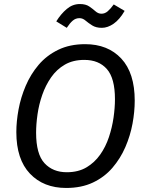

<svg xmlns="http://www.w3.org/2000/svg" viewBox="-20 -920 726 952"><path d="M402 -701Q515 -701 581.5 -629.5Q648 -558 648 -421Q648 -366 637 -306.5Q626 -247 601.5 -190.5Q577 -134 537.5 -88Q498 -42 441 -15Q384 12 308 12Q196 12 128.5 -59Q61 -130 61 -265Q61 -318 72 -377.5Q83 -437 107.5 -494.5Q132 -552 171.5 -598.5Q211 -645 268.5 -673Q326 -701 402 -701ZM398 -623Q342 -623 301.5 -599.5Q261 -576 233.5 -536.5Q206 -497 189.5 -449.5Q173 -402 166 -353Q159 -304 159 -262Q159 -156 200.5 -111Q242 -66 311 -66Q368 -66 408.5 -90Q449 -114 476.5 -153Q504 -192 520 -240Q536 -288 543 -337Q550 -386 550 -428Q550 -532 510 -577.5Q470 -623 398 -623ZM485 -782Q456 -782 437 -794Q418 -806 404 -818Q390 -830 374 -830Q355 -830 340.5 -817.5Q326 -805 311 -782L259 -814Q282 -851 311 -875.5Q340 -900 376 -900Q405 -900 422.5 -888Q440 -876 453.5 -864Q467 -852 483 -852Q500 -852 514 -864Q528 -876 544 -898L598 -866Q573 -823 543.5 -802.5Q514 -782 485 -782Z"/></svg>

Font: Fira Sans Variable
Style: Italic
Weight: 397
Italic angle: -8°
Designer: Carrois Corporate & Edenspiekermann AG
Foundry: Carrois Corporate GbR & Edenspiekermann AG
Version: Version 4.202